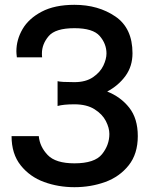

<svg xmlns="http://www.w3.org/2000/svg" viewBox="-20 -765 648 797"><path d="M552 -200Q552 -126 514 -78.5Q476 -31 416.5 -9.5Q357 12 289 12Q222 12 163 -9.5Q104 -31 66 -78.5Q28 -126 28 -200H141Q145 -156 178 -121.5Q211 -87 289 -87Q373 -87 403.5 -125Q434 -163 434 -209Q434 -234 419.5 -262.5Q405 -291 372.5 -311.5Q340 -332 289 -332Q243 -332 219 -325V-428Q233 -424 289 -424Q336 -424 366 -444.5Q396 -465 409 -492.5Q422 -520 422 -543Q422 -583 394 -615.5Q366 -648 289 -648Q210 -648 182 -615Q154 -582 154 -543Q154 -530 155 -527H50Q48 -543 48 -552Q48 -600 73.5 -644Q99 -688 153 -716.5Q207 -745 289 -745Q388 -745 459 -696.5Q530 -648 530 -544Q530 -490 501 -450Q472 -410 425 -385Q481 -363 516.5 -318Q552 -273 552 -200Z"/></svg>

Font: Shippori Antique
Style: Regular
Weight: 400
Designer: FONTDASU
Foundry: FONTDASU / Google Inc. / but / Adobe
Version: Version 2.001